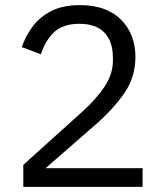

<svg xmlns="http://www.w3.org/2000/svg" viewBox="-20 -730 640 750"><path d="M537 0H71V-86L304 -296Q355 -342 388 -391Q421 -440 421 -493V-505Q421 -568 388 -602.5Q355 -637 290 -637Q226 -637 191.5 -604.5Q157 -572 140 -518L65 -546Q79 -587 106 -624.5Q133 -662 178.5 -686Q224 -710 292 -710Q396 -710 452.5 -653.5Q509 -597 509 -508Q509 -429 466 -366.5Q423 -304 353 -243L158 -73H537Z"/></svg>

Font: Lilex Nerd Font
Style: Regular
Weight: 400
Designer: Mike Abbink, Paul van der Laan, Pieter van Rosmalen, Mikhael Khrustik
Foundry: Mikhael Khrustik
Version: Version 2.400; ttfautohint (v1.8.4.7-5d5b);Nerd Fonts 3.3.0